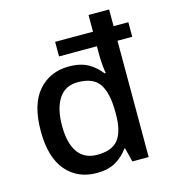

<svg xmlns="http://www.w3.org/2000/svg" viewBox="-113 -852 853 955"><g transform="rotate(-15 313.0 -375.0)"><path d="M268 10Q170 10 111 -59Q52 -128 52 -263Q52 -401 112 -469.5Q172 -538 269 -538Q331 -538 370 -515Q409 -492 433 -459H439Q436 -474 433.5 -502Q431 -530 431 -548V-599H236V-674H431V-760H537V-674H613V-599H537V0H453L435 -72H431Q407 -37 368 -13.5Q329 10 268 10ZM294 -77Q371 -77 403 -119Q435 -161 435 -246V-262Q435 -354 404.5 -402.5Q374 -451 292 -451Q227 -451 194 -400.5Q161 -350 161 -261Q161 -172 194.5 -124.5Q228 -77 294 -77Z"/></g></svg>

Font: Noto Sans Vithkuqi Medium
Style: Regular
Weight: 500
Version: Version 1.001